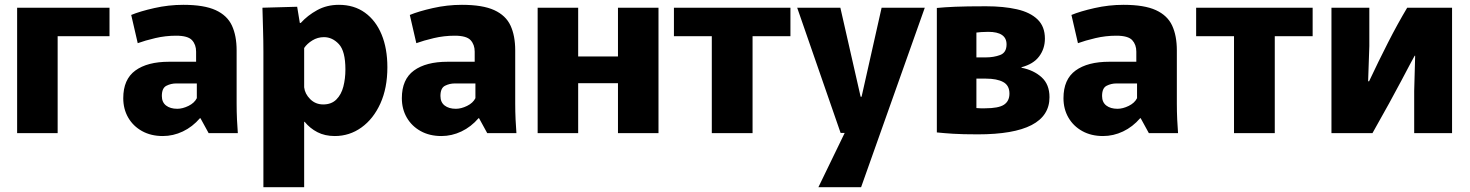

<svg xmlns="http://www.w3.org/2000/svg" viewBox="-20 -552 6094 796"><path d="M51 0V-520H434V-402H219V0Z M655 12Q606 12 569 -8.5Q532 -29 511.5 -64.5Q491 -100 491 -145Q491 -223 541 -259.5Q591 -296 681 -296H793V-338Q793 -367 776 -385.5Q759 -404 710 -404Q666 -404 623.5 -394Q581 -384 551 -373L524 -490Q560 -505 619.5 -518.5Q679 -532 740 -532Q826 -532 874 -510Q922 -488 941.5 -446Q961 -404 961 -343V-122Q961 -90 962.5 -56.5Q964 -23 966 0H845L811 -62H809Q778 -26 738 -7Q698 12 655 12ZM715 -101Q737 -101 761.5 -113Q786 -125 796 -145V-206H710Q689 -206 670 -196.5Q651 -187 651 -154Q651 -128 668.5 -114.5Q686 -101 715 -101Z M1072 -337Q1072 -382 1070.5 -431Q1069 -480 1068 -520L1212 -524L1223 -457H1227Q1255 -488 1295 -510Q1335 -532 1385 -532Q1448 -532 1493 -499.5Q1538 -467 1562 -409Q1586 -351 1586 -273Q1586 -187 1557 -123Q1528 -59 1478.5 -23.5Q1429 12 1368 12Q1327 12 1296 -4Q1265 -20 1243 -47H1241V224H1072ZM1320 -119Q1354 -119 1374.5 -139.5Q1395 -160 1403.5 -193Q1412 -226 1412 -264Q1412 -340 1385 -369Q1358 -398 1323 -398Q1297 -398 1275 -384.5Q1253 -371 1241 -353V-190Q1244 -163 1266 -141Q1288 -119 1320 -119Z M1810 12Q1761 12 1724 -8.5Q1687 -29 1666.5 -64.5Q1646 -100 1646 -145Q1646 -223 1696 -259.5Q1746 -296 1836 -296H1948V-338Q1948 -367 1931 -385.5Q1914 -404 1865 -404Q1821 -404 1778.5 -394Q1736 -384 1706 -373L1679 -490Q1715 -505 1774.5 -518.5Q1834 -532 1895 -532Q1981 -532 2029 -510Q2077 -488 2096.5 -446Q2116 -404 2116 -343V-122Q2116 -90 2117.5 -56.5Q2119 -23 2121 0H2000L1966 -62H1964Q1933 -26 1893 -7Q1853 12 1810 12ZM1870 -101Q1892 -101 1916.5 -113Q1941 -125 1951 -145V-206H1865Q1844 -206 1825 -196.5Q1806 -187 1806 -154Q1806 -128 1823.5 -114.5Q1841 -101 1870 -101Z M2209 -520H2377V-318H2542V-520H2710V0H2542V-207H2377V0H2209Z M2931 0V-402H2774V-520H3257V-402H3100V0Z M3285 -520H3464L3548 -151H3552L3635 -520H3814L3550 224H3373L3482 -1H3465Z M4034 5Q3970 5 3931 2.5Q3892 0 3864 -3V-519Q3894 -522 3939.5 -524Q3985 -526 4068 -526Q4141 -526 4196 -513.5Q4251 -501 4281.5 -471.5Q4312 -442 4312 -392Q4312 -350 4288 -318Q4264 -286 4214 -273L4216 -271Q4266 -261 4298.5 -231.5Q4331 -202 4331 -149Q4331 5 4034 5ZM4066 -314Q4100 -314 4126.5 -324Q4153 -334 4153 -368Q4153 -420 4077 -420Q4061 -420 4048 -419Q4035 -418 4028 -417V-314ZM4064 -103Q4120 -103 4142.5 -118Q4165 -133 4165 -164Q4165 -198 4139 -212Q4113 -226 4068 -226H4028V-104Q4036 -103 4045 -103Q4054 -103 4064 -103Z M4553 12Q4504 12 4467 -8.5Q4430 -29 4409.5 -64.5Q4389 -100 4389 -145Q4389 -223 4439 -259.5Q4489 -296 4579 -296H4691V-338Q4691 -367 4674 -385.5Q4657 -404 4608 -404Q4564 -404 4521.5 -394Q4479 -384 4449 -373L4422 -490Q4458 -505 4517.5 -518.5Q4577 -532 4638 -532Q4724 -532 4772 -510Q4820 -488 4839.5 -446Q4859 -404 4859 -343V-122Q4859 -90 4860.5 -56.5Q4862 -23 4864 0H4743L4709 -62H4707Q4676 -26 4636 -7Q4596 12 4553 12ZM4613 -101Q4635 -101 4659.5 -113Q4684 -125 4694 -145V-206H4608Q4587 -206 4568 -196.5Q4549 -187 4549 -154Q4549 -128 4566.5 -114.5Q4584 -101 4613 -101Z M5096 0V-402H4939V-520H5422V-402H5265V0Z M5500 0V-520H5657V-361L5652 -215H5656Q5695 -298 5734.5 -375.5Q5774 -453 5814 -520H6000V0H5843V-175L5847 -321H5845Q5832 -298 5790 -218Q5748 -138 5670 0Z"/></svg>

Font: Murecho
Style: Bold
Weight: 700
Designer: Neil Summerour
Foundry: Positype
Version: Version 1.010; ttfautohint (v1.8.3)